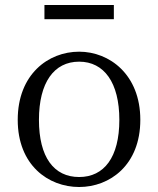

<svg xmlns="http://www.w3.org/2000/svg" viewBox="-20 -735 634 769"><path d="M297 14C420 14 542 -74 542 -255C542 -437 418 -528 297 -528C173 -528 51 -437 51 -255C51 -74 173 14 297 14ZM297 -26C196 -26 136 -105 136 -255C136 -404 196 -488 297 -488C397 -488 458 -404 458 -255C458 -105 397 -26 297 -26ZM158 -658H436V-715H158Z"/></svg>

Font: Source Han Serif K
Style: Regular
Weight: 400
Designer: Ryoko NISHIZUKA 西塚涼子 (kana & ideographs); Frank Grießhammer (Latin, Greek & Cyrillic); Wenlong ZHANG 张文龙 (bopomofo); San
Foundry: Adobe Systems Incorporated
Version: Version 1.001;PS 1.001;hotconv 16.6.54;makeotf.lib2.5.65590